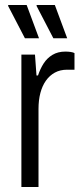

<svg xmlns="http://www.w3.org/2000/svg" viewBox="-20 -743 324 763"><path d="M65 0V-526H119L125 -443H131Q140 -470 153.5 -491Q167 -512 188.5 -525Q210 -538 240 -538Q251 -538 261 -536.5Q271 -535 276 -532V-466H247Q219 -466 198 -454.5Q177 -443 162.5 -422.5Q148 -402 140.5 -373.5Q133 -345 133 -310V0ZM192 -591 125 -720 126 -723H198L247 -591ZM79 -591 12 -720 13 -723H86L135 -591Z"/></svg>

Font: Archivo SemiCondensed Light
Style: Regular
Weight: 300
Width: 4
Designer: Hector Gatti
Foundry: Omnibus-Type
Version: Version 2.001